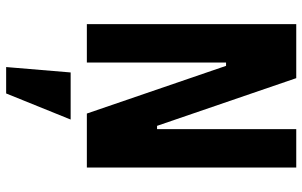

<svg xmlns="http://www.w3.org/2000/svg" viewBox="-204 -534 1007 640"><g transform="rotate(90 300.0 -214.5)"><path d="M200 -464H189V0H61V-698H241L400 -234H411V-698H539V0H359ZM222 54H379L292 269H204Z"/></g></svg>

Font: iA Writer Duo V
Style: Regular
Weight: 400
Designer: Mike Abbink, Paul van der Laan, Pieter van Rosmalen, Oliver Reichenstein
Foundry: Information Architects Inc.
Version: Version 2.000